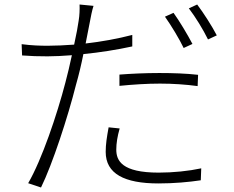

<svg xmlns="http://www.w3.org/2000/svg" viewBox="-20 -790 1040 852"><path d="M510 -459V-409C571 -415 632 -419 690 -419C748 -419 805 -415 857 -408L859 -458C807 -464 746 -466 687 -466C624 -466 561 -463 510 -459ZM511 -220 462 -225C454 -181 449 -150 449 -116C449 -19 532 24 683 24C752 24 818 18 871 10L873 -43C817 -31 749 -24 684 -24C521 -24 496 -77 496 -126C496 -154 501 -185 511 -220ZM750 -733 712 -716C739 -678 776 -617 795 -577L834 -595C812 -637 776 -697 750 -733ZM855 -770 818 -753C847 -715 881 -660 903 -615L942 -633C922 -672 883 -733 855 -770ZM193 -587C159 -587 121 -588 76 -594L78 -544C115 -541 150 -540 191 -540C223 -540 260 -542 299 -545C290 -503 280 -460 270 -423C233 -281 166 -82 105 23L162 42C213 -62 281 -270 317 -413C330 -458 341 -505 350 -550C422 -557 498 -569 567 -584V-635C502 -618 430 -605 360 -597L379 -694C382 -712 389 -746 395 -764L333 -770C334 -750 333 -721 329 -698C326 -676 319 -637 309 -592C267 -589 227 -587 193 -587Z"/></svg>

Font: GenYoGothic2 TW L
Style: Regular
Weight: 300
Version: Version 2.100;PS 2.1;hotconv 16.6.51;makeotf.lib2.5.65220 DE